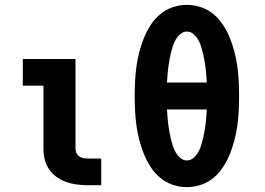

<svg xmlns="http://www.w3.org/2000/svg" viewBox="-20 -763 1090 791"><path d="M340 0Q318 0 295.5 -3Q273 -6 252 -13.5Q231 -21 212.5 -34.5Q194 -48 181.5 -66.5Q169 -85 164 -107Q159 -129 159 -152V-410H74V-520H291V-152Q291 -142 294.5 -133.5Q298 -125 305.5 -119.5Q313 -114 322 -112Q331 -110 340 -110H397V0Z M750 8Q720 8 691 -2Q662 -12 639 -31.5Q616 -51 599.5 -77Q583 -103 572 -131Q561 -159 553.5 -188Q546 -217 542 -247Q538 -277 536.5 -307Q535 -337 535 -368Q535 -398 536.5 -428Q538 -458 542 -488Q546 -518 553.5 -547Q561 -576 572 -604Q583 -632 599.5 -658Q616 -684 639 -703.5Q662 -723 691 -733Q720 -743 750 -743Q780 -743 809 -733Q838 -723 861 -703.5Q884 -684 900.5 -658Q917 -632 928 -604Q939 -576 946.5 -547Q954 -518 958 -488Q962 -458 963.5 -428Q965 -398 965 -368Q965 -337 963.5 -307Q962 -277 958 -247Q954 -217 946.5 -188Q939 -159 928 -131Q917 -103 900.5 -77Q884 -51 861 -31.5Q838 -12 809 -2Q780 8 750 8ZM832 -423Q831 -438 830 -453Q829 -468 827 -483Q825 -498 822.5 -513Q820 -528 816.5 -542.5Q813 -557 808.5 -571.5Q804 -586 796.5 -599Q789 -612 777 -622.5Q765 -633 750 -633Q735 -633 723 -622.5Q711 -612 703.5 -599Q696 -586 691.5 -571.5Q687 -557 683.5 -542.5Q680 -528 677.5 -513Q675 -498 673 -483Q671 -468 670 -453Q669 -438 668 -423ZM750 -102Q765 -102 777 -112.5Q789 -123 796.5 -136Q804 -149 808.5 -163.5Q813 -178 816.5 -192.5Q820 -207 822.5 -222Q825 -237 827 -252Q829 -267 830 -282Q831 -297 832 -312H668Q669 -297 670 -282Q671 -267 673 -252Q675 -237 677.5 -222Q680 -207 683.5 -192.5Q687 -178 691.5 -163.5Q696 -149 703.5 -136Q711 -123 723 -112.5Q735 -102 750 -102Z"/></svg>

Font: Iosevka Etoile Extrabold
Style: Regular
Weight: 800
Designer: Belleve Invis
Foundry: Belleve Invis
Version: Version 22.1.2; ttfautohint (v1.8.4)